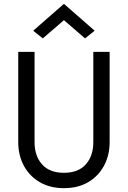

<svg xmlns="http://www.w3.org/2000/svg" viewBox="-20 -970 666 1000"><path d="M313 -865 203 -770 153 -810 313 -950 473 -810 423 -770ZM75 -700H160V-230Q160 -158 199 -114Q238 -70 313 -70Q388 -70 427 -114Q466 -158 466 -230V-700H551V-230Q551 -161 521.5 -106.5Q492 -52 439 -21Q386 10 313 10Q241 10 187.5 -21Q134 -52 104.5 -106.5Q75 -161 75 -230Z"/></svg>

Font: Von Book
Style: Regular
Weight: 400
Version: Version 4.000; ttfautohint (v1.8.4.7-5d5b)